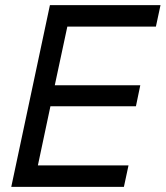

<svg xmlns="http://www.w3.org/2000/svg" viewBox="-20 -730 647 750"><path d="M24 0 175 -710H607L589 -626H243L194 -397H528L511 -315H177L128 -84H482L464 0Z"/></svg>

Font: Geist Mono
Style: Italic
Weight: 400
Italic angle: -12°
Monospace: yes
Designer: Basement.studio, Andrés Briganti, Mateo Zaragoza
Foundry: Basement.studio, Vercel, Andrés Briganti, Guido Ferreyra, Mateo Zaragoza
Version: Version 1.500